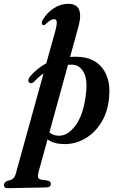

<svg xmlns="http://www.w3.org/2000/svg" viewBox="-122 -749 616 1008"><path d="M56.5 -319.5Q42 -306 30.5 -316.5Q24.5 -322 27.5 -332.2Q30.5 -342.5 39 -351Q75 -392 121 -416.5L167.5 -583Q178 -622.5 175.8 -635.5Q173.5 -648.5 162 -648.5Q153.5 -648.5 144.2 -643.2Q135 -638 120 -624Q116 -621 112.8 -618.8Q109.5 -616.5 106 -617Q100 -617.5 98 -625.2Q96 -633 103 -646Q124.5 -682 160 -705.5Q195.5 -729 236.5 -729Q322 -729 290 -610L246 -450Q264.5 -451.5 284 -451Q372 -448.5 415.8 -391Q459.5 -333.5 451 -241Q445 -163.5 410.5 -107.2Q376 -51 323.8 -21Q271.5 9 212 7.5Q160.5 6.5 127.5 -17L80.5 153.5Q75.5 172 78 182Q80.5 192 96.5 194.5L128 199Q145 203 145 215Q145 234.5 122 235L-83.5 239Q-101.5 239 -101.5 222Q-101.5 209.5 -84.5 201Q-61 195.5 -52.5 187.8Q-44 180 -39 162.5L106.5 -363.5Q80 -345 56.5 -319.5ZM184.5 -36.5Q233 -34.5 274 -89.5Q315 -144.5 328 -246.5Q339.5 -328.5 318.2 -368Q297 -407.5 258.5 -409.5Q246.5 -410 235 -409L137.5 -54Q156.5 -37.5 184.5 -36.5Z"/></svg>

Font: Fraunces 144pt S050 SemiBold
Style: Italic
Weight: 600
Italic angle: -16°
Version: Version 1.000; ttfautohint (v1.8.3)